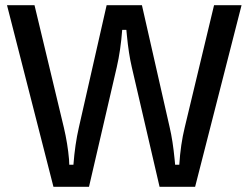

<svg xmlns="http://www.w3.org/2000/svg" viewBox="-20 -720 958 740"><path d="M430 -461 323 0H186L7 -700H113L226 -229Q241 -165 246 -106L247 -85H263Q269 -164 284 -229L391 -700H527L634 -229Q646 -178 653 -106L655 -85H671Q676 -164 692 -229L805 -700H911L732 0H595L488 -461Q476 -512 469 -584L467 -605H451Q445 -526 430 -461Z"/></svg>

Font: Voces
Style: Regular
Weight: 400
Designer: Ana Paula Megda, Pablo Ugerman
Foundry: Ana Paula Megda, Pablo Ugerman
Version: Version 1.003